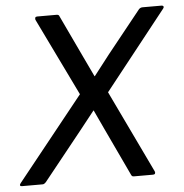

<svg xmlns="http://www.w3.org/2000/svg" viewBox="-73 -702 718 750"><g transform="rotate(-5 286.0 -327.5)"><path d="M-17 0Q-23 0 -24 -3.5Q-25 -7 -21 -12L240 -338L92 -643Q91 -648 92.5 -651.5Q94 -655 100 -655H176Q180 -655 183 -653.5Q186 -652 187 -648L265 -483Q275 -463 284 -443Q293 -423 303 -403H304Q320 -423 335 -443Q350 -463 366 -483L499 -649Q502 -652 505.5 -653.5Q509 -655 513 -655H588Q593 -655 595 -651.5Q597 -648 593 -643L350 -336L505 -12Q507 -7 505 -3.5Q503 0 497 0H423Q419 0 416.5 -1Q414 -2 412 -6L323 -195Q314 -214 305.5 -232.5Q297 -251 288 -270H287Q273 -252 258.5 -234Q244 -216 230 -198L77 -7Q74 -4 71 -2Q68 0 64 0Z"/></g></svg>

Font: Sofia Sans Hairline
Style: Italic
Weight: 1
Italic angle: -9°
Designer: Botio Nikoltchev, Ani Petrova
Foundry: lettersoup
Version: Version 4.102